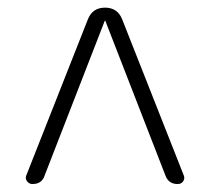

<svg xmlns="http://www.w3.org/2000/svg" viewBox="-20 -750 540 490"><path d="M62.5 -280.3Q54.7 -280.3 49.3 -287.1Q43.9 -293.9 46.9 -301.8L204.1 -700.2Q215.8 -730.5 248 -730.5Q280.3 -730.5 292 -700.2L449.2 -301.8Q452.1 -293.9 447.3 -287.1Q442.4 -280.3 433.6 -280.3Q410.2 -280.3 402.3 -301.8L249 -696.3Q249 -697.3 248 -697.3Q247.1 -697.3 247.1 -696.3L93.8 -301.8Q86.9 -280.3 62.5 -280.3Z"/></svg>

Font: Rounded Mgen+ 2m light
Style: Regular
Weight: 200
Designer: [Source Han Sans]
Ryoko NISHIZUKA  (kana & ideographs); Paul D. Hunt (Latin, Greek & Cyrillic); Wenlong ZHANG  (bopomofo
Version: Version 1.059.20150602